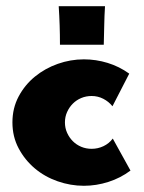

<svg xmlns="http://www.w3.org/2000/svg" viewBox="-20 -584 462 618"><path d="M250 -393Q289 -393 326.5 -381.5Q364 -370 396 -347L342 -242Q330 -257 312.5 -266Q295 -275 275 -275Q257 -275 241.5 -268.5Q226 -262 214.5 -250.5Q203 -239 196 -223.5Q189 -208 189 -190Q189 -172 196 -156.5Q203 -141 214.5 -129.5Q226 -118 241.5 -111.5Q257 -105 275 -105Q295 -105 313 -113.5Q331 -122 343 -138L400 -35Q368 -11 329 1.5Q290 14 250 14Q207 14 165.5 -0.5Q124 -15 92 -42Q60 -69 40 -106.5Q20 -144 20 -190Q20 -236 40 -273.5Q60 -311 92.5 -337.5Q125 -364 166 -378.5Q207 -393 250 -393ZM318 -564Q316 -533 315.5 -502.5Q315 -472 314 -440H173Q173 -472 172 -502.5Q171 -533 169 -564Z"/></svg>

Font: CAT Rhythmus
Style: Regular
Weight: 400
Designer: Peter Wiegel nach alter Vorlage
Foundry: Peter Wiegel
Version: 1.000